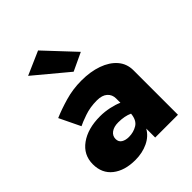

<svg xmlns="http://www.w3.org/2000/svg" viewBox="-211 -857 984 984"><g transform="rotate(-45 281.0 -365.0)"><path d="M108 -684 236 -740 386 -580 288 -534ZM119 -308 64 -422Q108 -441 165 -457.5Q222 -474 284 -474Q349 -474 400 -456Q451 -438 480.5 -404Q510 -370 510 -322V0H345V-65Q325 -29 284 -9.5Q243 10 192 10Q115 10 68.5 -26.5Q22 -63 22 -129Q22 -197 77.5 -237Q133 -277 222 -277Q255 -277 288 -270Q321 -263 345 -252V-283Q345 -311 325.5 -328.5Q306 -346 268 -346Q219 -346 177.5 -331.5Q136 -317 119 -308ZM196 -138Q196 -117 212 -107Q228 -97 252 -97Q286 -97 313 -113.5Q340 -130 344 -174Q312 -189 266 -189Q234 -189 215 -175Q196 -161 196 -138Z"/></g></svg>

Font: Jost* Heavy
Style: Regular
Weight: 800
Version: Version 3.7